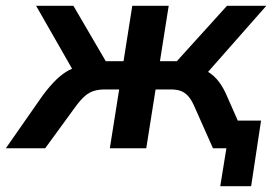

<svg xmlns="http://www.w3.org/2000/svg" viewBox="-65 -509 958 659"><path d="M691 130 712 0H666L681 -95H831L797 130ZM-45 0 82 -182Q106 -214 127.5 -235Q149 -256 171.5 -268Q194 -280 219 -283L199 -244L59 -489H187L298 -299H359L389 -489H514L484 -299H542L714 -489H849L633 -244L597 -279Q627 -276 649 -262.5Q671 -249 687 -227.5Q703 -206 715 -177L793 0H666L602 -144Q592 -167 580.5 -179.5Q569 -192 555 -197Q541 -202 521 -202H469L437 0H312L344 -202H295Q274 -202 257.5 -197Q241 -192 226.5 -179.5Q212 -167 195 -144L90 0Z"/></svg>

Font: Nunito Sans 12pt
Style: Bold Italic
Weight: 700
Italic angle: -9°
Designer: Vernon Adams
Foundry: Vernon Adams
Version: Version 3.101;gftools[0.9.27]